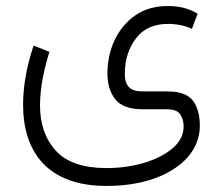

<svg xmlns="http://www.w3.org/2000/svg" viewBox="-20 -364 731 630"><path d="M329.1 246.1C388.7 246.1 441.4 237.8 487.8 221.2C580.1 187.5 635.7 126 635.7 48.3C635.7 14.6 628.4 -12.7 613.3 -33.2C598.1 -53.7 570.3 -64 530.8 -64H450.2C409.2 -64 389.6 -78.6 389.6 -122.1C389.6 -167.5 401.9 -206.5 426.3 -238.3C450.2 -270 485.4 -285.6 531.2 -285.6C559.1 -285.6 585.4 -280.3 609.9 -269.5L628.4 -318.8C598.6 -337.9 564 -344.2 530.8 -344.2C488.8 -344.2 453.1 -334 423.8 -313.5C364.7 -272.5 332.5 -201.2 332.5 -122.6C332.5 -88.9 340.8 -60.5 357.9 -38.6C375 -16.6 405.3 -5.4 449.2 -5.4H528.3C549.3 -5.4 564 0 571.3 11.2C578.6 22.5 582.5 35.2 582.5 50.3C582.5 77.6 570.8 101.6 546.9 122.1C499 163.1 417.5 187.5 329.1 187.5C253.4 187.5 198.2 168.5 163.6 130.9C128.9 93.3 111.3 43.5 111.3 -18.1C111.3 -76.2 124.5 -136.7 142.1 -193.8L90.3 -214.4C68.8 -151.4 55.7 -83.5 55.7 -21C55.7 136.7 138.2 246.1 329.1 246.1Z"/></svg>

Font: Vazirmatn ExtraLight
Style: Regular
Weight: 200
Designer: Saber Rastikerdar
Foundry: Saber Rastikerdar
Version: Version 33.003